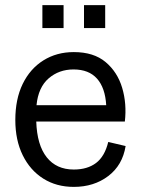

<svg xmlns="http://www.w3.org/2000/svg" viewBox="-20 -720 553 752"><path d="M269 12Q201 12 149.5 -20.5Q98 -53 69 -112Q40 -171 40 -250Q40 -332 69 -391.5Q98 -451 150 -483.5Q202 -516 269 -516Q347 -516 393.5 -477Q440 -438 458.5 -376Q477 -314 469 -244H122Q125 -152 163 -104Q201 -56 269 -56Q322 -56 356 -81.5Q390 -107 404 -164L472 -148Q460 -73 404 -30.5Q348 12 269 12ZM268 -448Q211 -448 170.5 -413Q130 -378 123 -308H396Q392 -376 360 -412Q328 -448 268 -448ZM309 -610V-700H392V-610ZM146 -610V-700H229V-610Z"/></svg>

Font: Special Gothic
Style: Regular
Weight: 400
Designer: Alistair McCready
Foundry: Monolith
Version: Version 1.010; ttfautohint (v1.8.4.7-5d5b)